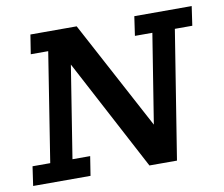

<svg xmlns="http://www.w3.org/2000/svg" viewBox="-68 -666 871 748"><g transform="rotate(-10 367.5 -291.5)"><path d="M5 0 16 -76H86L154 -507H85L97 -583H280L518 -138L505 -125L566 -507H497L508 -583H735L724 -507H655L574 0H465L222 -459L235 -460L174 -76H244L232 0Z"/></g></svg>

Font: Rokkitt Medium
Style: Italic
Weight: 500
Italic angle: -9°
Designer: Vernon Adams
Foundry: Vernon Adams
Version: Version 3.103